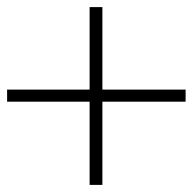

<svg xmlns="http://www.w3.org/2000/svg" viewBox="-69 -520 542 540"><path d="M-49 -234V-268H183V-500H219V-268H453V-234H219V0H183V-234Z"/></svg>

Font: TitilliumText22L Th
Style: Thin
Weight: 100
Designer: Campivisivi
Foundry: Campivisivi
Version: 1.000